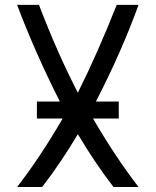

<svg xmlns="http://www.w3.org/2000/svg" viewBox="-20 -752 626 772"><path d="M48.8 0Q142.6 -121.6 231.9 -275.4H128.4V-343.8H220.7Q119.6 -543.9 48.8 -732.4H136.7Q210.9 -538.1 293 -379.4Q372.1 -537.1 449.2 -732.4H537.1Q468.8 -543.9 365.7 -343.8H457.5V-275.4H354Q443.4 -121.6 537.1 0H436.5Q362.8 -95.2 293 -212.4Q223.1 -95.2 149.4 0Z"/></svg>

Font: Consola Mono
Style: Book
Weight: 400
Monospace: yes
Designer: Wojciech Kalinowski "wmk69" (wmk69@o2.pl)
Foundry: Wojciech Kalinowski "wmk69" (wmk69@o2.pl)
Version: Version 2.1.0